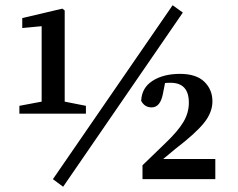

<svg xmlns="http://www.w3.org/2000/svg" viewBox="-20 -684 907 733"><path d="M308 -250H54V-280L139 -296V-584L65 -577V-615L218 -651L227 -644V-296L308 -280ZM639 -664 678 -636 221 29 182 0ZM603 -77H802V0H524V-53L613 -139Q659 -183 680 -218Q701 -253 701 -292Q701 -368 631 -368Q618 -368 610 -367L602 -326Q592 -274 559 -274Q532 -274 519 -299Q521 -349 562.5 -375.5Q604 -402 667 -402Q729 -402 760 -372Q791 -342 791 -297Q791 -255 759 -215Q727 -175 650 -116Z"/></svg>

Font: TypoPRO Source Serif Pro
Style: Regular
Weight: 600
Designer: Frank Grießhammer
Foundry: Adobe Systems Incorporated
Version: Version 1.017;PS 1.0;hotconv 1.0.79;makeotf.lib2.5.61930